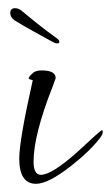

<svg xmlns="http://www.w3.org/2000/svg" viewBox="-20 -438 271 469"><path d="M68 11Q27 11 27 -51Q27 -95 60 -242Q50 -245 50 -246Q50 -251 62 -261Q69 -266 82 -266Q116 -266 116 -247Q116 -246 108 -225Q62 -108 62 -43Q62 -11 80 -11Q106 -11 167 -65Q226 -120 229 -120Q231 -120 231 -115Q231 -110 225 -102Q213 -86 195.5 -69Q178 -52 154 -33Q98 11 68 11ZM120 -332Q115 -332 108 -336Q77 -353 58 -363.5Q39 -374 16 -388Q5 -396 5 -406Q5 -418 17 -418Q26 -418 35 -410Q54 -394 75.5 -377Q97 -360 118 -345Q125 -340 125 -336Q125 -332 120 -332Z"/></svg>

Font: Ole
Style: Regular
Weight: 400
Designer: Robert E. Leuschke
Foundry: Robert E. Leuschke
Version: Version 1.010; ttfautohint (v1.8.3)